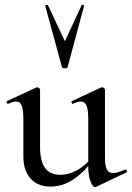

<svg xmlns="http://www.w3.org/2000/svg" viewBox="-20 -750 537 781"><path d="M185 9Q134 9 104.5 -23.5Q75 -56 75 -114V-265Q75 -303 68.5 -320Q62 -337 45 -337Q32 -337 14 -328Q10 -326 7.5 -332Q5 -338 9 -339L127 -394Q129 -395 131 -395Q135 -395 139 -392Q143 -389 143 -385V-152Q143 -94 163.5 -66.5Q184 -39 226 -39Q262 -39 297.5 -60Q333 -81 358 -115L363 -104Q321 -48 277.5 -19.5Q234 9 185 9ZM407 -385V-110Q407 -76 414.5 -61Q422 -46 440 -46Q449 -46 460.5 -49.5Q472 -53 489 -60Q493 -62 495.5 -56.5Q498 -51 495 -49L371 10Q369 11 366 11Q358 11 348.5 -11.5Q339 -34 339 -76V-265Q339 -303 332 -320Q325 -337 309 -337Q296 -337 277 -328Q274 -326 271.5 -332Q269 -338 273 -339L391 -394Q393 -395 395 -395Q398 -395 402.5 -392Q407 -389 407 -385ZM164 -726Q163 -729 168.5 -730Q174 -731 175 -729L244 -582L312 -729Q313 -731 318.5 -730Q324 -729 322 -726L255 -477Q254 -472 244 -472Q234 -472 232 -477Z"/></svg>

Font: Cormorant Medium
Style: Regular
Weight: 500
Designer: Christian Thalmann (Catharsis Fonts)
Foundry: Catharsis Fonts
Version: Version 4.000